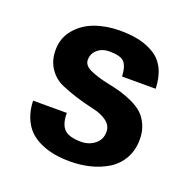

<svg xmlns="http://www.w3.org/2000/svg" viewBox="-100 -612 717 724"><g transform="rotate(20 258.0 -250.0)"><path d="M252 -426.8Q224.1 -426.8 205.1 -410.6Q186 -394.5 186 -369.1Q186 -346.2 215.8 -333Q245.6 -319.8 288.1 -311Q319.3 -304.7 342.3 -298.1Q365.2 -291.5 391.6 -279.1Q418 -266.6 434.6 -251Q451.2 -235.4 462.2 -210.2Q473.1 -185.1 473.1 -153.8Q473.1 -110.4 454.3 -77.1Q435.5 -43.9 403.8 -24.4Q372.1 -4.9 334 4.6Q295.9 14.2 252.9 14.2Q218.8 14.2 189.2 8.8Q159.7 3.4 133.1 -8.8Q106.4 -21 87.6 -40Q68.8 -59.1 57.4 -88.1Q45.9 -117.2 44.9 -153.8H180.2Q180.2 -108.4 199.7 -89.1Q219.2 -69.8 267.1 -69.8Q299.3 -69.8 322.3 -88.4Q345.2 -106.9 345.2 -137.2Q345.2 -163.1 323.2 -179.2Q301.3 -195.3 270 -202.1Q190.9 -219.7 132.8 -245.1Q100.1 -259.3 79.6 -289.8Q59.1 -320.3 59.1 -362.8Q59.1 -410.6 88.4 -445.8Q117.7 -481 163.3 -497.6Q209 -514.2 263.2 -514.2Q307.1 -514.2 340.8 -506.6Q374.5 -499 402.8 -481.4Q431.2 -463.9 446.8 -431.9Q462.4 -399.9 463.9 -354H329.1Q326.7 -396 311.3 -411.4Q295.9 -426.8 252 -426.8Z"/></g></svg>

Font: Perun
Style: Bold
Weight: 700
Foundry: Copyright (c) Stefan Peev, Context Ltd, 2016
Version: Version 1.0000